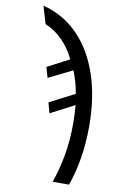

<svg xmlns="http://www.w3.org/2000/svg" viewBox="-107 -824 713 1123"><g transform="rotate(10 250.0 -262.5)"><path d="M289 240Q316 163 332 74.5Q348 -14 348 -117Q348 -143 346.5 -172Q345 -201 343 -225L201 -151L184 -213L333 -290Q327 -325 317 -360Q307 -395 295 -423L154 -353L136 -415L266 -483Q236 -546 190 -592Q144 -638 88 -661L57 -765Q179 -734 265.5 -645.5Q352 -557 397.5 -422Q443 -287 443 -118Q443 -13 427.5 77.5Q412 168 386 240Z"/></g></svg>

Font: Noto Sans Mono ExtraCondensed Medium
Style: Regular
Weight: 500
Width: 2
Designer: Monotype Design Team
Foundry: Monotype Imaging Inc.
Version: Version 2.014